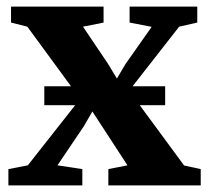

<svg xmlns="http://www.w3.org/2000/svg" viewBox="-20 -563 634 583"><path d="M64.5 -61 223.5 -263 63 -482 13.5 -494.5V-543H294.5V-494.5L232 -482L307.5 -370L335 -324.5L361 -368.5L440.5 -481.5L373.5 -494.5V-543H579V-494.5L524 -482L372 -287.5L539 -60.5L589.5 -49.5V0H309V-49.5L367 -61L291.5 -177L260.5 -224.5L234.5 -179.5L154.5 -61L230 -49.5V0H5.5V-49.5ZM481.5 -301V-243.5H114.5V-301Z"/></svg>

Font: Merriweather 48pt
Style: Bold
Weight: 700
Version: Version 2.100